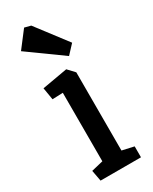

<svg xmlns="http://www.w3.org/2000/svg" viewBox="-192 -778 654 823"><g transform="rotate(-30 134.5 -366.0)"><path d="M44 0 34 -54 92 -68V-407L40 -405L30 -465L155 -487L186 -454V-67L244 -54V0ZM194 -530 26 -651 88 -732 119 -724 234 -573Z"/></g></svg>

Font: Kreon
Style: Regular
Weight: 400
Designer: Julia Petretta
Foundry: Julia Petretta and Eli Heuer
Version: Version 2.002